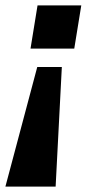

<svg xmlns="http://www.w3.org/2000/svg" viewBox="-51 -511 331 711"><path d="M-31 180 87 -263H178L155 180ZM62 -331 88 -491H250L224 -331Z"/></svg>

Font: Nunito Sans 12pt ExtraLight 12pt ExtraBold
Style: Italic
Weight: 800
Italic angle: -9°
Version: Version 3.101;gftools[0.9.27]